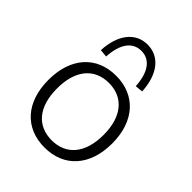

<svg xmlns="http://www.w3.org/2000/svg" viewBox="-209 -854 980 980"><g transform="rotate(45 281.0 -364.0)"><path d="M281 8C421 8 511 -90 511 -251C511 -411 421 -510 281 -510C140 -510 51 -411 51 -251C51 -90 140 8 281 8ZM281 -44C178 -44 113 -116 113 -251C113 -385 178 -458 281 -458C383 -458 449 -385 449 -251C449 -116 383 -44 281 -44ZM133 -547 175 -543C180 -637 218 -691 282 -691C346 -691 384 -637 389 -543L431 -547C425 -665 368 -736 282 -736C196 -736 139 -665 133 -547Z"/></g></svg>

Font: Poppy and Pepper Light
Style: Regular
Weight: 300
Designer: Thy Ha
Foundry: Thy Ha
Version: Version 0.001;Glyphs 3.2 (3227)